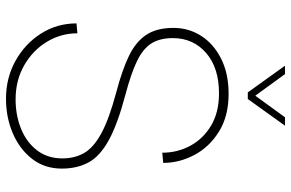

<svg xmlns="http://www.w3.org/2000/svg" viewBox="-185 -769 970 640"><g transform="rotate(90 300.0 -449.0)"><path d="M309 16Q240 16 183 -15.5Q126 -47 92 -100.5Q58 -154 58 -219L91 -222Q91 -167 119.5 -120Q148 -73 198 -44.5Q248 -16 311 -16Q365 -16 410 -34.5Q455 -53 481.5 -88Q508 -123 508 -172Q508 -213 490 -244.5Q472 -276 424 -302Q376 -328 286 -352Q214 -371 167 -393.5Q120 -416 96.5 -451Q73 -486 73 -542Q73 -593 99.5 -634.5Q126 -676 175.5 -701Q225 -726 293 -726Q367 -726 418.5 -694Q470 -662 496.5 -612Q523 -562 523 -508L489 -505Q489 -556 465.5 -599Q442 -642 398 -668Q354 -694 291 -694Q206 -694 156.5 -651Q107 -608 107 -540Q107 -497 124.5 -469Q142 -441 183 -421Q224 -401 296 -382Q394 -356 447.5 -326.5Q501 -297 521.5 -259Q542 -221 542 -170Q542 -113 510 -71.5Q478 -30 425 -7Q372 16 309 16ZM199 -914H227L299 -815L371 -914H399L310 -790H288Z"/></g></svg>

Font: Geist Mono Thin
Style: Regular
Weight: 100
Monospace: yes
Designer: Basement.studio, Andrés Briganti, Mateo Zaragoza
Foundry: Basement.studio, Vercel, Andrés Briganti, Guido Ferreyra, Mateo Zaragoza
Version: Version 1.500; ttfautohint (v1.8.4.7-5d5b)